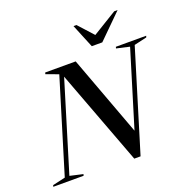

<svg xmlns="http://www.w3.org/2000/svg" viewBox="-200 -1086 1221 1246"><g transform="rotate(-20 411.0 -463.5)"><path d="M771.5 -684.5 560 8H516.5L270.5 -647.5L82.5 -31L172.5 -10.5L169.5 0H-40L-37 -10.5L50.5 -30.5L246.5 -673L161.5 -704.5L164.5 -715H375L580 -162L739.5 -684L649.5 -704.5L652.5 -715H862L858.5 -704.5ZM744.5 -935 579.5 -772H507L440 -935H460.5L553.5 -832.5L721 -935Z"/></g></svg>

Font: Newsreader 72pt Medium
Style: Italic
Weight: 500
Italic angle: -17°
Designer: Hugues Gentile
Foundry: Production Type
Version: Version 1.003; ttfautohint (v1.8.3)